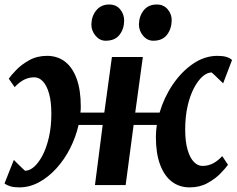

<svg xmlns="http://www.w3.org/2000/svg" viewBox="-24 -802 1026 832"><path d="M59.5 10Q36.5 10 21.2 5.5Q6 1 -4.5 -7L36 -109Q40.5 -104.5 46.8 -98.2Q53 -92 60 -85.2Q67 -78.5 73.5 -72.2Q80 -66 84.5 -62Q104 -62 123.8 -79.2Q143.5 -96.5 160.5 -129Q177.5 -161.5 188 -207.2Q198.5 -253 198.5 -309Q198.5 -361.5 188.5 -396.8Q178.5 -432 161.8 -449.5Q145 -467 125 -467Q101 -467 80.2 -456.5Q59.5 -446 39.5 -424.5L14 -461Q23.5 -475 46 -498.5Q68.5 -522 102.5 -541Q136.5 -560 180 -560Q225 -560 257.8 -534.8Q290.5 -509.5 308.2 -460.8Q326 -412 326 -341.5Q326 -334.5 325.8 -327.5Q325.5 -320.5 324.5 -314H428L461 -555H595L562 -314H667.5Q686.5 -379 724.2 -435Q762 -491 812.2 -525.5Q862.5 -560 918.5 -560Q941 -560 956.5 -555.5Q972 -551 981.5 -542L943 -441Q938 -445.5 931.5 -451.8Q925 -458 918 -464.8Q911 -471.5 904.5 -477.8Q898 -484 893 -488Q874 -488 854 -470.8Q834 -453.5 816.8 -421Q799.5 -388.5 789 -342.8Q778.5 -297 778.5 -241Q778.5 -188.5 788.8 -153.2Q799 -118 816 -100.5Q833 -83 853 -83Q877.5 -83 898.2 -93.5Q919 -104 939 -125.5L964 -88Q954.5 -74.5 932 -51Q909.5 -27.5 875.5 -8.8Q841.5 10 798 10Q753 10 720.2 -15.2Q687.5 -40.5 669.5 -89.2Q651.5 -138 651.5 -208.5Q651.5 -221 652.5 -234Q653.5 -247 655.5 -260.5H555L520.5 0H387.5L421 -260.5H316.5Q304.5 -208 279.8 -159.2Q255 -110.5 220.5 -72.5Q186 -34.5 145 -12.2Q104 10 59.5 10ZM433.5 -625.5Q408 -625.5 389.8 -647.5Q371.5 -669.5 372 -697Q373 -733 393.8 -757.8Q414.5 -782.5 449 -782.5Q480 -782.5 497 -761.2Q514 -740 514 -713.5Q514 -677.5 494.2 -651.5Q474.5 -625.5 433.5 -625.5ZM640 -625.5Q614 -625.5 595.8 -647.5Q577.5 -669.5 578 -697Q579 -733 599.2 -757.8Q619.5 -782.5 655 -782.5Q685.5 -782.5 703 -761.2Q720.5 -740 720 -713.5Q719.5 -677.5 699.8 -651.5Q680 -625.5 640 -625.5Z"/></svg>

Font: Merriweather
Style: Bold Italic
Weight: 700
Italic angle: -7.8°
Version: Version 2.101